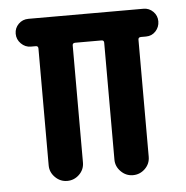

<svg xmlns="http://www.w3.org/2000/svg" viewBox="-43 -562 587 605"><g transform="rotate(-5 250.0 -260.0)"><path d="M68.4 -431.6Q50.8 -431.6 37.6 -444.8Q24.4 -458 24.4 -476.1Q24.4 -494.1 37.1 -506.8Q49.8 -519.5 68.4 -519.5H432.6Q450.2 -519.5 462.9 -506.8Q475.6 -494.1 475.6 -476.1Q475.6 -458 463.4 -444.8Q451.2 -431.6 432.6 -431.6H417Q408.2 -431.6 408.2 -423.8V-53.7Q408.2 -31.2 392.1 -15.6Q376 0 354 0Q332 0 315.9 -16.1Q299.8 -32.2 299.8 -53.7V-423.8Q299.8 -431.6 292 -431.6H209Q200.2 -431.6 200.2 -423.8V-53.7Q200.2 -31.2 184.1 -15.6Q168 0 146 0Q124 0 107.9 -16.1Q91.8 -32.2 91.8 -53.7V-423.8Q91.8 -431.6 84 -431.6Z"/></g></svg>

Font: Rounded Mgen+ 1m medium
Style: Regular
Weight: 500
Designer: [Source Han Sans]
Ryoko NISHIZUKA  (kana & ideographs); Paul D. Hunt (Latin, Greek & Cyrillic); Wenlong ZHANG  (bopomofo
Version: Version 1.059.20150602